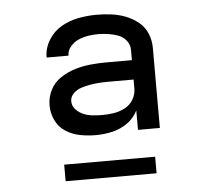

<svg xmlns="http://www.w3.org/2000/svg" viewBox="-43 -787 662 612"><g transform="rotate(-5 288.0 -481.0)"><path d="M252 -359Q279 -359 305 -365Q331 -371 353 -386.5Q375 -402 387 -426V-364H457V-620Q457 -644 448 -666Q439 -688 420.5 -703Q402 -718 380 -726.5Q358 -735 334.5 -738Q311 -741 287 -741Q258 -741 229 -735.5Q200 -730 174.5 -715.5Q149 -701 133 -675Q117 -649 117 -620V-619H187Q187 -635 198 -648Q209 -661 224 -667.5Q239 -674 255 -676.5Q271 -679 287 -679Q303 -679 319.5 -676.5Q336 -674 351 -668.5Q366 -663 376.5 -650Q387 -637 387 -620V-587H305Q280 -587 254.5 -584.5Q229 -582 204.5 -574.5Q180 -567 158 -552.5Q136 -538 124.5 -515Q113 -492 113 -466Q113 -441 124 -418Q135 -395 156.5 -381.5Q178 -368 202.5 -363.5Q227 -359 252 -359ZM279 -421Q264 -421 248.5 -422.5Q233 -424 219 -429.5Q205 -435 194 -446.5Q183 -458 183 -473Q183 -488 194 -498.5Q205 -509 219 -513.5Q233 -518 247.5 -520.5Q262 -523 276.5 -524Q291 -525 305 -525H387V-496Q387 -478 377.5 -461.5Q368 -445 351 -436Q334 -427 315.5 -424Q297 -421 279 -421ZM143 -221H434V-274H143Z"/></g></svg>

Font: Iosevka Sparkle
Style: Regular
Weight: 400
Designer: Belleve Invis
Foundry: Belleve Invis
Version: Version 4.5.0; ttfautohint (v1.8.3)